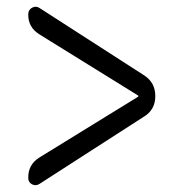

<svg xmlns="http://www.w3.org/2000/svg" viewBox="-20 -592 540 574"><path d="M97.7 -121.1 392.6 -302.7Q393.6 -302.7 393.6 -304.7Q393.6 -306.6 392.6 -306.6L97.7 -489.3Q63.5 -510.7 64.5 -549.8Q64.5 -562.5 75.7 -568.8Q86.9 -575.2 97.7 -568.4L410.2 -367.2Q444.3 -345.7 444.3 -304.7Q444.3 -263.7 410.2 -243.2L97.7 -42Q86.9 -35.2 75.7 -41Q64.5 -46.9 64.5 -59.6Q63.5 -99.6 97.7 -121.1Z"/></svg>

Font: Rounded Mgen+ 2m regular
Style: Regular
Weight: 400
Designer: [Source Han Sans]
Ryoko NISHIZUKA  (kana & ideographs); Paul D. Hunt (Latin, Greek & Cyrillic); Wenlong ZHANG  (bopomofo
Version: Version 1.059.20150602